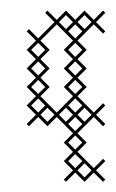

<svg xmlns="http://www.w3.org/2000/svg" viewBox="-20 -239 223 370"><path d="M75.7 -142.9 57.9 -160.7 89.3 -192.1 120.7 -160.7 102.9 -142.9 120.7 -125 102.9 -107.1 120.7 -89.3 102.9 -71.4 120.7 -53.6 89.3 -22.1 57.9 -53.6 75.7 -71.4 57.9 -89.3 75.7 -107.1 57.9 -125ZM31.4 -142.9 49.3 -125 31.4 -107.1 49.3 -89.3 31.4 -71.4 49.3 -53.6 31.4 -35.7 49.3 -17.9 31.4 0 35.7 4.3 53.6 -13.6 71.4 4.3 89.3 -13.6 120.7 17.9 102.9 35.7 120.7 53.6 102.9 71.4 120.7 89.3 102.9 107.1 107.1 111.4 125 93.6 142.9 111.4 160.7 93.6 178.6 111.4 182.9 107.1 165 89.3 182.9 71.4 178.6 67.1 160.7 85 129.3 53.6 147.1 35.7 129.3 17.9 160.7 -13.6 178.6 4.3 182.9 0 165 -17.9 182.9 -35.7 178.6 -40 160.7 -22.1 129.3 -53.6 147.1 -71.4 129.3 -89.3 147.1 -107.1 129.3 -125 147.1 -142.9 129.3 -160.7 160.7 -192.1 178.6 -174.3 182.9 -178.6 165 -196.4 182.9 -214.3 178.6 -218.6 160.7 -200.7 142.9 -218.6 125 -200.7 107.1 -218.6 89.3 -200.7 71.4 -218.6 67.1 -214.3 85 -196.4 53.6 -165 35.7 -182.9 31.4 -178.6 49.3 -160.7ZM111.4 0 125 -13.6 138.6 0 125 13.6ZM107.1 -31.4 120.7 -17.9 107.1 -4.3 93.6 -17.9ZM111.4 -178.6 125 -192.1 138.6 -178.6 125 -165ZM40 -35.7 53.6 -49.3 67.1 -35.7 53.6 -22.1ZM40 -71.4 53.6 -85 67.1 -71.4 53.6 -57.9ZM40 -107.1 53.6 -120.7 67.1 -107.1 53.6 -93.6ZM40 -142.9 53.6 -156.4 67.1 -142.9 53.6 -129.3ZM57.9 -17.9 71.4 -31.4 85 -17.9 71.4 -4.3ZM93.6 -196.4 107.1 -210 120.7 -196.4 107.1 -182.9ZM111.4 71.4 125 57.9 138.6 71.4 125 85ZM111.4 35.7 125 22.1 138.6 35.7 125 49.3ZM111.4 -35.7 125 -49.3 138.6 -35.7 125 -22.1ZM111.4 -71.4 125 -85 138.6 -71.4 125 -57.9ZM111.4 -107.1 125 -120.7 138.6 -107.1 125 -93.6ZM111.4 -142.9 125 -156.4 138.6 -142.9 125 -129.3ZM129.3 89.3 142.9 75.7 156.4 89.3 142.9 102.9ZM129.3 -17.9 142.9 -31.4 156.4 -17.9 142.9 -4.3ZM129.3 -196.4 142.9 -210 156.4 -196.4 142.9 -182.9Z"/></svg>

Font: Gossip Low Cross Stitch
Style: Regular
Weight: 300
Width: 3
Designer: Deborah Khodanovich
Version: Version 1.001;Glyphs 3.3.1 (3343)